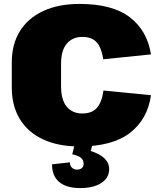

<svg xmlns="http://www.w3.org/2000/svg" viewBox="-20 -733 819 978"><path d="M384 13Q277 13 199.5 -23Q122 -59 81 -126.5Q40 -194 40 -288V-414Q40 -508 81.5 -574.5Q123 -641 200.5 -677Q278 -713 385 -713Q553 -713 641.5 -645Q730 -577 749 -456L506 -431Q497 -490 472.5 -517.5Q448 -545 399 -545Q350 -545 320.5 -511Q291 -477 291 -407V-295Q291 -224 320 -189.5Q349 -155 399 -155Q449 -155 474 -184Q499 -213 507 -272L749 -248Q732 -126 642.5 -56.5Q553 13 384 13ZM389 225Q318 225 281.5 194Q245 163 245 104L336 94Q336 111 346.5 121Q357 131 373 131Q388 131 397 123Q406 115 406 100Q406 83 393 71.5Q380 60 348 53L361 0H452L442 36Q489 51 512.5 74Q536 97 536 129Q536 173 496 199Q456 225 389 225Z"/></svg>

Font: Pathway Extreme 8pt Thin 12pt Black
Style: Regular
Weight: 900
Version: Version 1.001;gftools[0.9.26]